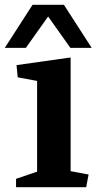

<svg xmlns="http://www.w3.org/2000/svg" viewBox="-37 -782 426 802"><path d="M164 -713 71 -582H-17L99 -762H230L346 -582H257ZM37 -459 32 -510 258 -542V-67L333 -53L323 0H30V-35L118 -65V-444Z"/></svg>

Font: Brawler
Style: Bold
Weight: 700
Designer: Oleg Frolov, Haley Fiege
Foundry: Oleg Frolov, Haley Fiege
Version: Version 1.101; ttfautohint (v1.8.3)